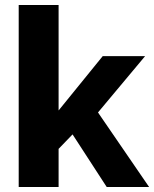

<svg xmlns="http://www.w3.org/2000/svg" viewBox="-20 -750 618 770"><path d="M578 0 373 -299 562 -525H392L215 -307V-730H55V0H215V-153L271 -211L408 0Z"/></svg>

Font: Raleway
Style: ExtraBold
Weight: 800
Designer: Matt McInerney, Pablo Impallari, Rodrigo Fuenzalida
Foundry: Matt McInerney, Pablo Impallari, Rodrigo Fuenzalida
Version: Version 3.000